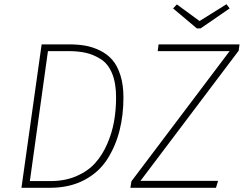

<svg xmlns="http://www.w3.org/2000/svg" viewBox="-20 -893 1159 913"><path d="M1057 -873 1072 -853 934 -758H916L803 -853L821 -872L929 -793ZM307 -682Q350 -682 385 -676Q420 -670 455 -653Q490 -636 514 -608.5Q538 -581 552.5 -535.5Q567 -490 567 -429Q567 -346 548.5 -272.5Q530 -199 490.5 -136.5Q451 -74 381 -37Q311 0 217 0H82L178 -682ZM600 0 605 -31 1072 -650H730L734 -682H1119L1115 -652L648 -33H1017L1007 0ZM303 -650H208L122 -32H221Q289 -32 343.5 -55.5Q398 -79 432.5 -117.5Q467 -156 490 -209Q513 -262 522.5 -316.5Q532 -371 532 -430Q532 -498 513 -544Q494 -590 459 -612Q424 -634 387.5 -642Q351 -650 303 -650Z"/></svg>

Font: Fira Sans UltraLight
Style: Italic
Weight: 200
Italic angle: -8°
Designer: Carrois Corporate & Edenspiekermann AG
Foundry: Carrois Corporate GbR & Edenspiekermann AG
Version: Version 4.203;PS 004.203;hotconv 1.0.88;makeotf.lib2.5.64775